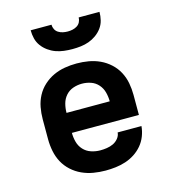

<svg xmlns="http://www.w3.org/2000/svg" viewBox="-111 -829 822 927"><g transform="rotate(-15 300.0 -366.0)"><path d="M303 8Q273 8 243 3Q213 -2 185.5 -14.5Q158 -27 135.5 -47.5Q113 -68 99 -94Q85 -120 79 -150Q73 -180 73 -210V-310Q73 -340 78.5 -369.5Q84 -399 98 -425.5Q112 -452 134.5 -472.5Q157 -493 184 -505.5Q211 -518 240.5 -523Q270 -528 300 -528Q330 -528 359.5 -523Q389 -518 416 -505.5Q443 -493 465.5 -472.5Q488 -452 502 -425.5Q516 -399 521.5 -369.5Q527 -340 527 -310V-210H192Q192 -187 198 -164.5Q204 -142 219.5 -125Q235 -108 257.5 -100.5Q280 -93 303 -93Q319 -93 336 -95.5Q353 -98 368 -105Q383 -112 394 -125.5Q405 -139 406 -155H525Q523 -130 513.5 -105.5Q504 -81 487.5 -61.5Q471 -42 449.5 -28Q428 -14 403.5 -6Q379 2 353.5 5Q328 8 303 8ZM192 -310H408Q408 -333 402 -355.5Q396 -378 381 -395Q366 -412 344.5 -419.5Q323 -427 300 -427Q277 -427 255.5 -419.5Q234 -412 219 -395Q204 -378 198 -355.5Q192 -333 192 -310ZM300 -600Q279 -600 258 -602.5Q237 -605 217.5 -612Q198 -619 180.5 -631.5Q163 -644 150.5 -661Q138 -678 133 -698.5Q128 -719 128 -740H232Q232 -728 237.5 -717Q243 -706 253.5 -699.5Q264 -693 276 -690.5Q288 -688 300 -688Q312 -688 324 -690.5Q336 -693 346.5 -699.5Q357 -706 362.5 -717Q368 -728 368 -740H472Q472 -719 467 -698.5Q462 -678 449.5 -661Q437 -644 419.5 -631.5Q402 -619 382.5 -612Q363 -605 342 -602.5Q321 -600 300 -600Z"/></g></svg>

Font: Iosevka Custom Extended
Style: Bold
Weight: 700
Width: 7
Monospace: yes
Designer: Belleve Invis
Foundry: Belleve Invis
Version: Version 11.2.4; ttfautohint (v1.8.4)